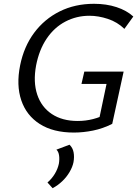

<svg xmlns="http://www.w3.org/2000/svg" viewBox="-20 -688 722 1011"><path d="M369 10Q260 10 189.5 -35Q119 -80 92 -160Q65 -240 86 -344Q106 -443 160 -515.5Q214 -588 294.5 -628Q375 -668 475 -668Q540 -668 593.5 -650.5Q647 -633 682 -601L635 -536Q598 -572 548 -588.5Q498 -605 451 -605Q383 -605 324.5 -574.5Q266 -544 226 -485Q186 -426 170 -343Q154 -256 176 -190Q198 -124 253 -87.5Q308 -51 389 -51Q431 -51 470 -61Q509 -71 547 -91L497 -37L541 -246H409L424 -311H631L571 -36Q522 -11 470 -0.5Q418 10 369 10ZM257 303 230 273Q253 253 268.5 227.5Q284 202 290 174Q294 150 291 130Q288 110 277 100L346 74Q363 90 367.5 114Q372 138 367 166Q362 191 346.5 217.5Q331 244 308 266Q285 288 257 303Z"/></svg>

Font: Ysabeau Infant Medium
Style: Italic
Weight: 500
Italic angle: -12°
Designer: Christian Thalmann (Catharsis Fonts)
Version: Version 2.001;gftools[0.9.30]; featfreeze: ss01,ss02,lnum